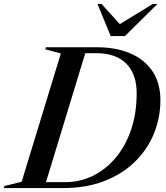

<svg xmlns="http://www.w3.org/2000/svg" viewBox="-62 -955 841 975"><path d="M247 -683.5 168 -704.5 171 -715H431Q526.5 -715 599 -684.2Q671.5 -653.5 712 -593.5Q752.5 -533.5 752.5 -446.5Q752.5 -356.5 719.5 -276Q686.5 -195.5 622.8 -133.2Q559 -71 467.2 -35.5Q375.5 0 258.5 0H-42.5L-39 -10.5L48 -32ZM269 -30Q344 -30 409.8 -62.2Q475.5 -94.5 525.5 -154Q575.5 -213.5 603.8 -296.5Q632 -379.5 632 -482Q632 -579 579.2 -632Q526.5 -685 425 -685H371L171.5 -30ZM737.5 -935 572.5 -772H500L433 -935H453.5L546.5 -832.5L714 -935Z"/></svg>

Font: Newsreader 72pt Medium
Style: Italic
Weight: 500
Italic angle: -17°
Designer: Hugues Gentile
Foundry: Production Type
Version: Version 1.003; ttfautohint (v1.8.3)